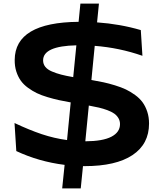

<svg xmlns="http://www.w3.org/2000/svg" viewBox="-20 -887 870 1046"><path d="M418 -867.2H519L508.8 -765.1Q633.8 -756.3 747.1 -723.1L755.9 -583Q629.9 -627 496.1 -637.2L478 -451.2Q515.1 -444.8 543.7 -438.7Q572.3 -432.6 606.4 -422.1Q640.6 -411.6 665.8 -399.7Q690.9 -387.7 715.8 -369.6Q740.7 -351.6 756.6 -329.8Q772.5 -308.1 782.2 -278.6Q792 -249 792 -213.9Q792 -102.1 701.7 -42Q611.3 18.1 440.9 18.1H432.1L419.9 139.2H318.8L332 11.2Q191.9 -6.3 68.8 -64L59.1 -216.8Q138.7 -179.2 207 -156.2Q275.4 -133.3 345.2 -124L365.2 -329.1Q328.6 -335.4 300.8 -341.6Q272.9 -347.7 239.3 -357.7Q205.6 -367.7 181.2 -379.4Q156.7 -391.1 132.6 -408.7Q108.4 -426.3 93.3 -447.5Q78.1 -468.8 68.8 -497.6Q59.6 -526.4 60.1 -561Q61.5 -765.1 408.2 -768.1ZM214.8 -558.1Q214.8 -538.1 226.8 -522.9Q238.8 -507.8 262.9 -497.6Q287.1 -487.3 313.5 -480.5Q339.8 -473.6 378.9 -466.8L396 -640.1Q214.8 -636.2 214.8 -558.1ZM444.8 -117.2Q539.6 -117.7 586.7 -142.1Q633.8 -166.5 633.8 -210.9Q633.8 -229 625 -243.7Q616.2 -258.3 602.1 -268.3Q587.9 -278.3 564.9 -286.9Q542 -295.4 518.8 -300.8Q495.6 -306.2 463.9 -312Z"/></svg>

Font: Mattone
Style: Regular
Weight: 400
Width: 6
Designer: Nunzio Mazzaferro
Foundry: Collletttivo
Version: Version 2.000;Glyphs 3.2 (3217)